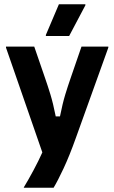

<svg xmlns="http://www.w3.org/2000/svg" viewBox="-20 -720 540 907"><path d="M233.3 166.7H92.5V165Q113.3 130.8 137.5 85.8Q161.7 40.8 180 0L8.3 -495V-500H141.7L193.3 -350Q205.8 -314.2 218.3 -273.3Q230.8 -232.5 243.3 -170H263.3Q275.8 -232.5 288.3 -273.3Q300.8 -314.2 313.3 -350L365 -500H491.7V-495L338.3 -68.3Q308.3 15.8 280.4 75.4Q252.5 135 233.3 166.7ZM306.7 -550H196.7V-555L258.3 -700H383.3V-695Z"/></svg>

Font: Familjen Grotesk Variable
Style: Regular
Weight: 400
Designer: Anders Wikstroem, Jonas Baeckman, Matilda Gysing, Kristian Moeller
Foundry: Familjen STHLM AB
Version: Version 2.000